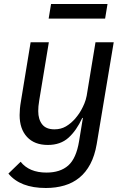

<svg xmlns="http://www.w3.org/2000/svg" viewBox="-20 -727 640 959"><path d="M209 212Q81 212 22 140L83 81Q126 135 212 135Q281 135 321 99.5Q361 64 375 -22L394 -138H391Q362 -75 322 -39Q282 -3 219 -3Q152 -3 115 -43Q78 -83 78 -152Q78 -167 79.5 -184Q81 -201 85 -224L133 -516H224L176 -226Q173 -209 172 -196Q171 -183 171 -172Q171 -131 190.5 -106Q210 -81 252 -81Q284 -81 309 -95.5Q334 -110 356 -135Q361 -141 369 -151.5Q377 -162 385.5 -177Q394 -192 401.5 -210Q409 -228 413 -249L457 -516H548L463 -7Q453 51 431 92.5Q409 134 376.5 160.5Q344 187 301.5 199.5Q259 212 209 212ZM235 -707H517L505 -634H223Z"/></svg>

Font: IBM Plex Mono Text
Style: Italic
Weight: 450
Italic angle: -9°
Monospace: yes
Designer: Mike Abbink, Paul van der Laan, Pieter van Rosmalen
Foundry: Bold Monday
Version: Version 2.1